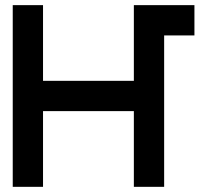

<svg xmlns="http://www.w3.org/2000/svg" viewBox="-20 -723 802 743"><path d="M146.5 -293V0H29.3V-703.1H146.5V-410.2H498V-703.1H732.4V-585.9H615.2V0H498V-293Z"/></svg>

Font: Gerhaus
Style: Regular
Weight: 400
Designer: GGBotNet
Foundry: GGBotNet
Version: 1.01